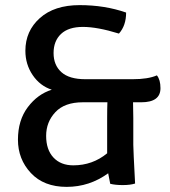

<svg xmlns="http://www.w3.org/2000/svg" viewBox="-20 -716 663 749"><path d="M499 -317 500 -255V-151Q500 -133 507 0Q488 6 459 6Q430 6 410 1L402 -40Q329 13 240 13Q151 13 100.5 -41Q50 -95 50 -171Q50 -247 88.5 -298Q127 -349 182 -366Q136 -381 107.5 -423Q79 -465 79 -518Q79 -595 135.5 -645.5Q192 -696 290.5 -696Q389 -696 472 -667Q472 -616 444 -585Q360 -611 303.5 -611Q247 -611 218 -583.5Q189 -556 189 -509Q189 -462 219.5 -434.5Q250 -407 313 -407H497Q558 -407 592 -422Q606 -405 606 -372Q606 -317 531 -317ZM398 -254Q398 -294 399 -317H303Q232 -317 196 -278.5Q160 -240 160 -186Q160 -132 188.5 -101.5Q217 -71 266 -71Q341 -71 398 -118Z"/></svg>

Font: Signika
Style: Regular
Weight: 400
Designer: Anna Giedrys
Foundry: Anna Giedrys
Version: Version 1.001